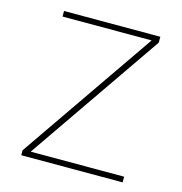

<svg xmlns="http://www.w3.org/2000/svg" viewBox="-98 -733 778 822"><g transform="rotate(15 291.0 -322.0)"><path d="M518 0V-25.2H103.9L512.6 -617.8V-643.9H85.9V-619.2H480.7L68.8 -22V0Z"/></g></svg>

Font: Arad-VF Thin Dots1
Style: Regular
Weight: 100
Designer: Mohammad Darvishi
Version: Version 1.000;August 30, 2024;FontCreator 15.0.0.2992 64-bit